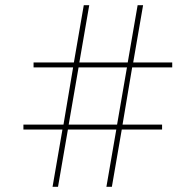

<svg xmlns="http://www.w3.org/2000/svg" viewBox="-20 -718 752 738"><path d="M389 0H410L448 -220H603V-239H451L488 -459H642V-478H492L530 -698H509L471 -478H285L323 -698H302L264 -478H109V-459H261L224 -239H70V-220H220L182 0H203L241 -220H427ZM244 -239 282 -459H468L430 -239Z"/></svg>

Font: IBM Plex Devanagari Thin
Style: Regular
Weight: 100
Designer: Mike Abbink, Paul van der Laan, Pieter van Rosmalen, Erin McLaughlin
Foundry: Bold Monday
Version: Version 1.0